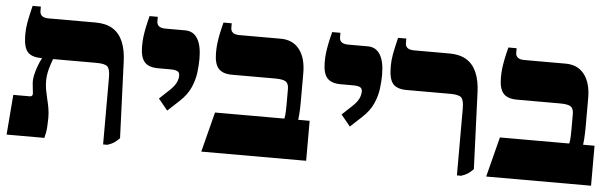

<svg xmlns="http://www.w3.org/2000/svg" viewBox="-45 -796 3035 952"><g transform="rotate(5 1473.0 -320.0)"><path d="M491 7V-326Q491 -367 478.5 -380Q466 -393 423 -393H148Q99 -393 79 -417Q59 -441 59 -502Q59 -533 64.5 -563.5Q70 -594 83 -647H124V-625Q124 -609 134.5 -600.5Q145 -592 168 -592H401Q453 -592 486.5 -571.5Q520 -551 537.5 -510.5Q555 -470 557 -411L572 -31Q556 -15 544.5 -7.5Q533 0 512 7ZM10 0 26 -199H108Q116 -199 119.5 -203.5Q123 -208 122 -216L117 -262Q115 -282 120.5 -307Q126 -332 135 -355Q144 -378 151 -390V-434H207V-393Q202 -380 197.5 -366.5Q193 -353 189.5 -339.5Q186 -326 184 -311.5Q182 -297 182 -282Q182 -259 186 -237Q190 -215 195.5 -193Q201 -171 205 -148.5Q209 -126 209 -100Q209 -83 207.5 -56.5Q206 -30 198 0Z M793 -188 747 -244 798 -292Q821 -314 829 -332Q837 -350 837 -366Q837 -382 825.5 -387.5Q814 -393 790 -393H730Q683 -393 662 -416.5Q641 -440 641 -495Q641 -520 643.5 -541Q646 -562 651 -587Q656 -612 665 -647H706V-625Q706 -609 716.5 -600.5Q727 -592 750 -592H847Q888 -592 909 -557.5Q930 -523 930 -457Q930 -427 925.5 -389.5Q921 -352 904 -313.5Q887 -275 849 -240Z M979 0 1030 -199H1375Q1377 -206 1378 -215.5Q1379 -225 1379.5 -239Q1380 -253 1380 -274V-346Q1380 -373 1366 -383Q1352 -393 1312 -393H1098Q1051 -393 1030 -416.5Q1009 -440 1009 -495Q1009 -520 1011.5 -541Q1014 -562 1019 -587Q1024 -612 1033 -647H1074V-625Q1074 -609 1084.5 -600.5Q1095 -592 1118 -592H1323Q1383 -592 1416 -549.5Q1449 -507 1449 -431V-287Q1449 -274 1448.5 -258.5Q1448 -243 1447 -227.5Q1446 -212 1444 -199H1501V0Z M1702 -188 1656 -244 1707 -292Q1730 -314 1738 -332Q1746 -350 1746 -366Q1746 -382 1734.5 -387.5Q1723 -393 1699 -393H1639Q1592 -393 1571 -416.5Q1550 -440 1550 -495Q1550 -520 1552.5 -541Q1555 -562 1560 -587Q1565 -612 1574 -647H1615V-625Q1615 -609 1625.5 -600.5Q1636 -592 1659 -592H1756Q1797 -592 1818 -557.5Q1839 -523 1839 -457Q1839 -427 1834.5 -389.5Q1830 -352 1813 -313.5Q1796 -275 1758 -240Z M2252 7V-326Q2252 -367 2239.5 -380Q2227 -393 2184 -393H1967Q1918 -393 1898 -417Q1878 -441 1878 -502Q1878 -533 1883.5 -563.5Q1889 -594 1902 -647H1943V-625Q1943 -609 1953.5 -600.5Q1964 -592 1987 -592H2162Q2214 -592 2247.5 -571.5Q2281 -551 2298.5 -510.5Q2316 -470 2318 -411L2333 -31Q2317 -15 2305.5 -7.5Q2294 0 2273 7Z M2397 0 2448 -199H2793Q2795 -206 2796 -215.5Q2797 -225 2797.5 -239Q2798 -253 2798 -274V-346Q2798 -373 2784 -383Q2770 -393 2730 -393H2516Q2469 -393 2448 -416.5Q2427 -440 2427 -495Q2427 -520 2429.5 -541Q2432 -562 2437 -587Q2442 -612 2451 -647H2492V-625Q2492 -609 2502.5 -600.5Q2513 -592 2536 -592H2741Q2801 -592 2834 -549.5Q2867 -507 2867 -431V-287Q2867 -274 2866.5 -258.5Q2866 -243 2865 -227.5Q2864 -212 2862 -199H2919V0Z"/></g></svg>

Font: Noto Serif Hebrew Black
Style: Regular
Weight: 900
Version: Version 2.003